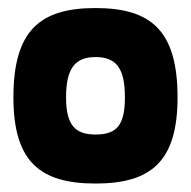

<svg xmlns="http://www.w3.org/2000/svg" viewBox="-20 -1032 462 465"><path d="M211.2 -587.5C345 -587.5 410 -640 410 -796.2C410 -958.8 345 -1012.5 211.2 -1012.5C77.5 -1012.5 12.5 -958.8 12.5 -796.2C12.5 -640 77.5 -587.5 211.2 -587.5ZM140 -796.2C140 -863.8 160 -893.8 211.2 -893.8C263.8 -893.8 282.5 -863.8 282.5 -796.2C282.5 -730 263.8 -706.2 211.2 -706.2C161.2 -706.2 140 -730 140 -796.2Z"/></svg>

Font: Basalte Marquee
Style: Regular
Weight: 400
Designer: Ange Degheest & Benjamin Gomez & Eugénie Bidaut
Foundry: Velvetyne Type Foundry
Version: Version 1.000;FEAKit 1.0